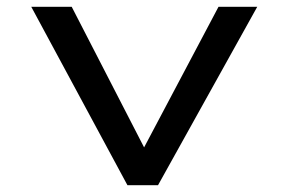

<svg xmlns="http://www.w3.org/2000/svg" viewBox="-20 -545 850 565"><path d="M355 0 72 -525H191L415 -90L388 -81L623 -525H737L445 0Z"/></svg>

Font: Lexend Tera
Style: Regular
Weight: 400
Designer: Bonnie Shaver-Troup, Thomas Jockin
Foundry: Lexend
Version: Version 1.007